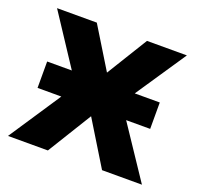

<svg xmlns="http://www.w3.org/2000/svg" viewBox="-96 -609 729 711"><g transform="rotate(20 268.5 -253.5)"><path d="M46.4 -308.6H143.6L13.2 -506.8H169.9L268.6 -345.7L367.7 -506.8H524.9L391.6 -308.6H490.2V-204.6H395.5L532.2 0H375L268.6 -173.8L161.6 0H4.4L140.1 -204.6H46.4Z"/></g></svg>

Font: Bpm'online Open Sans
Style: Bold
Weight: 700
Foundry: Ascender Corporation
Version: Version 1.10